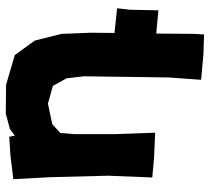

<svg xmlns="http://www.w3.org/2000/svg" viewBox="-50 -484 706 645"><g transform="rotate(-90 302.5 -162.0)"><path d="M22.5 -469.7 29.3 -345.7 34.2 -151.4 28.3 -2.9 91.8 2.9 178.7 6.8 173.8 -135.7V-264.6L177.7 -311.5L207 -338.9L276.4 -353.5L335.9 -336.9L361.3 -291L368.2 -232.4L364.3 51.8L356.4 161.1L442.4 168.9L508.8 170.9L510.7 135.7L511.7 10.7H514.6L589.8 17.6L591.8 -78.1L596.7 -121.1L513.7 -129.9L514.6 -208L510.7 -307.6L488.3 -397.5L439.5 -464.8L339.8 -494.1L243.2 -495.1L191.4 -481.4L168.9 -464.8L165 -483.4L102.5 -479.5Z"/></g></svg>

Font: MaokenAssortedSans-TC
Style: Regular
Weight: 500
Version: Version 0.83